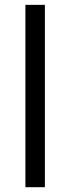

<svg xmlns="http://www.w3.org/2000/svg" viewBox="-20 -780 293 800"><path d="M167 0H85.9V-759.8H167Z"/></svg>

Font: f08437224
Style: Regular
Weight: 400
Foundry: Ascender Corporation
Version: Version 1.10